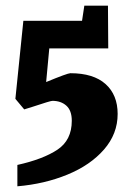

<svg xmlns="http://www.w3.org/2000/svg" viewBox="-20 -552 466 674"><path d="M232 -128Q232 -164 213 -181Q194 -198 164 -198Q157 -198 94 -177L65 -168L34 -205L62 -479H268L276 -532H359L360 -382H153L142 -264Q217 -295 227 -295Q308 -295 350.5 -257Q393 -219 393 -152Q393 -82 345 -27Q297 28 216.5 61Q136 94 41 102V27Q131 7 181.5 -26.5Q232 -60 232 -128Z"/></svg>

Font: Grenze ExtraBold
Style: Regular
Weight: 800
Designer: Renata Polastri
Foundry: Omnibus-Type
Version: Version 1.002; ttfautohint (v1.8)